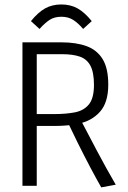

<svg xmlns="http://www.w3.org/2000/svg" viewBox="-20 -812 559 839"><path d="M422.4 6.8Q400.9 -30.8 373.3 -83Q345.7 -135.3 318.4 -190.4Q291 -245.6 269.5 -291.5L301.8 -267.1Q283.2 -264.6 262.2 -263.2Q241.2 -261.7 222.2 -261.7H140.6V-298.8V0H78.1V-627H248.5Q312 -627 357.7 -610.6Q403.3 -594.2 428.2 -554.2Q453.1 -514.2 453.1 -441.9Q453.1 -363.8 416.5 -323.2Q379.9 -282.7 322.3 -271.5L325.7 -301.3Q344.2 -266.1 363.8 -228.8Q383.3 -191.4 403.6 -153.1Q423.8 -114.7 444.6 -77.4Q465.3 -40 485.8 -4.9ZM140.6 -306.6 118.7 -313.5H215.8Q267.6 -313.5 306.9 -321Q346.2 -328.6 368.4 -355.7Q390.6 -382.8 390.6 -440.9Q390.6 -495.6 375.2 -524.7Q359.9 -553.7 329.1 -564.5Q298.3 -575.2 252.4 -575.2H118.7L140.6 -597.2ZM152.8 -685.5 115.2 -719.7Q146.5 -758.3 177.2 -775.4Q208 -792.5 248 -792.5Q288.1 -792.5 318.8 -775.4Q349.6 -758.3 380.9 -719.7L343.3 -685.5Q321.8 -710.9 300 -724.9Q278.3 -738.8 248 -738.8Q217.8 -738.8 196.8 -725.1Q175.8 -711.4 152.8 -685.5Z"/></svg>

Font: Anaheim
Style: Regular
Weight: 400
Designer: Vernon Adams
Foundry: Vernon Adams
Version: Version 2.001